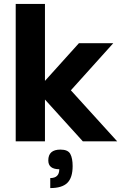

<svg xmlns="http://www.w3.org/2000/svg" viewBox="-20 -720 627 978"><path d="M209 -700V-308L382 -500H557L341 -260L577 0H402L209 -213V0H60V-700ZM288 42Q326 42 338 64Q350 86 350 126Q350 185 323 211.5Q296 238 236 238V187Q282 187 282 142Q226 142 226 97Q226 42 288 42Z"/></svg>

Font: Fivo Sans
Style: Regular
Weight: 700
Designer: Alexander Slobzheninov
Foundry: Alexander Slobzheninov
Version: 1.0